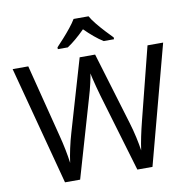

<svg xmlns="http://www.w3.org/2000/svg" viewBox="-98 -1041 1126 1137"><g transform="rotate(-10 465.0 -472.0)"><path d="M917 -714 727 0H636L497 -468Q489 -497 481 -526Q473 -555 468 -577.5Q463 -600 461 -609Q460 -596 450.5 -553.5Q441 -511 427 -465L292 0H201L12 -714H106L217 -278Q229 -232 237.5 -189Q246 -146 251 -108Q256 -147 266 -193Q276 -239 289 -283L415 -714H508L639 -280Q653 -234 663 -188.5Q673 -143 678 -108Q683 -145 692 -188.5Q701 -232 713 -279L823 -714ZM509 -944Q521 -922 543.5 -894.5Q566 -867 590.5 -840.5Q615 -814 634 -795V-784H572Q546 -800 518 -823.5Q490 -847 463 -874Q436 -847 409 -824Q382 -801 356 -784H296V-795Q315 -815 338.5 -841Q362 -867 384 -894.5Q406 -922 419 -944Z"/></g></svg>

Font: Noto Sans SignWriting
Style: Regular
Weight: 400
Designer: Monotype Design Team
Foundry: Monotype Imaging Inc.
Version: Version 2.004; ttfautohint (v1.8.4.7-5d5b)